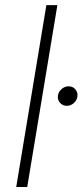

<svg xmlns="http://www.w3.org/2000/svg" viewBox="-20 -748 336 768"><path d="M209.5 -727.5 88.9 0H44.9L165.5 -727.5ZM247.1 -324.7Q230.5 -324.7 219.7 -337.2Q209 -349.6 211.9 -366.7Q214.8 -382.3 227.3 -392.6Q239.7 -402.8 254.4 -402.8Q271.5 -402.8 281.7 -390.4Q292 -377.9 289.6 -361.3Q287.1 -346.2 274.9 -335.4Q262.7 -324.7 247.1 -324.7Z"/></svg>

Font: Inter ExtraLight
Style: Italic
Weight: 250
Italic angle: -9.3988°
Designer: Rasmus Andersson
Foundry: rsms
Version: Version 4.001;git-66647c0bb